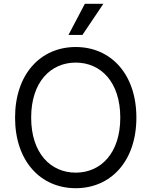

<svg xmlns="http://www.w3.org/2000/svg" viewBox="-20 -986 801 1016"><path d="M701.7 -363.6C701.7 -593.8 566.8 -737.2 380.7 -737.2C194.6 -737.2 59.7 -593.8 59.7 -363.6C59.7 -133.5 194.6 9.9 380.7 9.9C566.8 9.9 701.7 -133.5 701.7 -363.6ZM616.5 -363.6C616.5 -174.7 512.8 -72.4 380.7 -72.4C248.6 -72.4 144.9 -174.7 144.9 -363.6C144.9 -552.6 248.6 -654.8 380.7 -654.8C512.8 -654.8 616.5 -552.6 616.5 -363.6ZM342.3 -801.1H416.2L527 -965.9H429Z"/></svg>

Font: Karasuma Gothic
Style: Regular
Weight: 400
Designer: Rasmus Andersson, Ryoko Nishizuka
Foundry: Genbu
Version: Version 1.00